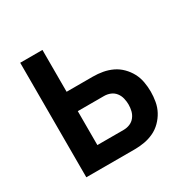

<svg xmlns="http://www.w3.org/2000/svg" viewBox="-124 -637 748 755"><g transform="rotate(-30 250.0 -260.0)"><path d="M60 0V-520H161V-330H280Q303 -330 325 -326Q347 -322 367 -312.5Q387 -303 403 -287Q419 -271 429.5 -251.5Q440 -232 444 -209.5Q448 -187 448 -165Q448 -143 444 -120.5Q440 -98 429.5 -78.5Q419 -59 403 -43Q387 -27 367 -17.5Q347 -8 325 -4Q303 0 280 0ZM280 -88Q295 -88 308.5 -93.5Q322 -99 331 -110.5Q340 -122 343.5 -136Q347 -150 347 -165Q347 -179 343.5 -193.5Q340 -208 331 -219.5Q322 -231 308.5 -236.5Q295 -242 280 -242H161V-88Z"/></g></svg>

Font: Iosevka Custom Semibold
Style: Regular
Weight: 600
Designer: Belleve Invis
Foundry: Belleve Invis
Version: Version 27.0.2; ttfautohint (v1.8.4)